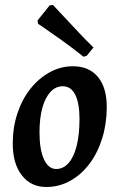

<svg xmlns="http://www.w3.org/2000/svg" viewBox="-20 -736 474 768"><path d="M165 12Q104 12 67.5 -34.5Q31 -81 31 -162Q31 -226 49.5 -282Q68 -338 101 -380Q134 -422 178 -446.5Q222 -471 272 -471Q336 -471 371.5 -428.5Q407 -386 407 -308Q407 -242 389 -183.5Q371 -125 338 -81Q305 -37 260.5 -12.5Q216 12 165 12ZM205 -60Q233 -60 254 -83.5Q275 -107 286.5 -152Q298 -197 298 -260Q298 -323 281 -357Q264 -391 231 -391Q203 -391 182 -368.5Q161 -346 149.5 -305Q138 -264 138 -206Q138 -137 156 -98.5Q174 -60 205 -60ZM130 -654 179 -715 192 -716Q192 -716 206 -701Q220 -686 243.5 -661Q267 -636 295.5 -605.5Q324 -575 354 -546L327 -513L314 -509Q269 -545 227 -575Q185 -605 158.5 -623Q132 -641 132 -641Z"/></svg>

Font: Alegreya SemiBold
Style: Italic
Weight: 600
Italic angle: -7°
Designer: Juan Pablo del Peral
Foundry: Huerta Tipografica
Version: Version 2.009